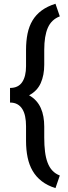

<svg xmlns="http://www.w3.org/2000/svg" viewBox="-20 -829 362 1019"><path d="M274.4 169.4Q231.4 155.8 201.7 132.8Q171.9 109.9 153.3 78.1Q134.8 46.4 126.5 6.3Q118.2 -33.7 118.2 -81.5V-159.2Q118.2 -187.5 113.5 -210.4Q108.9 -233.4 98.6 -250Q88.4 -266.6 72.3 -275.6Q56.2 -284.7 33.2 -284.7V-362.3Q77.1 -362.3 97.7 -393.1Q118.2 -423.8 118.2 -477.5V-564Q118.2 -611.3 126.2 -650.6Q134.3 -689.9 152.8 -720.7Q171.4 -751.5 201.2 -773.4Q231 -795.4 274.4 -809.1L297.4 -742.2Q252.9 -725.1 233.9 -681.6Q214.8 -638.2 214.8 -564V-485.4Q214.8 -430.2 196.3 -388.2Q177.7 -346.2 134.3 -323.2Q156.2 -311 171.6 -293.9Q187 -276.9 196.5 -255.6Q206.1 -234.4 210.4 -209.5Q214.8 -184.6 214.8 -157.2V-99.1Q214.8 -57.1 219 -23.9Q223.1 9.3 232.7 34.4Q242.2 59.6 258.1 76.4Q273.9 93.3 297.4 102.5Z"/></svg>

Font: Ufes Sans Medium
Style: Regular
Weight: 500
Designer: Ricardo Esteves & Filipe Motta
Foundry: ProDesignUfes - Ricardo Esteves, Filipe Motta (This is a derivative work, based on Roboto family, by Christian Robertson
Version: Version 2.0